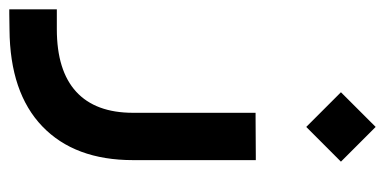

<svg xmlns="http://www.w3.org/2000/svg" viewBox="-236 -388 849 424"><g transform="rotate(90 189.0 -175.5)"><path d="M180.2 -503.4 256.8 -580.1 333.5 -503.4 256.8 -426.8ZM41 124Q132.3 124 179 81.3Q225.6 38.6 225.6 -44.4V-305.2V-314.9H235.4L320.3 -315.4H330.1V-305.7V-44.4Q330.1 84.5 255.6 156Q181.2 227.5 42 228.5L6.8 229H-2.9V219.2V133.8V124H6.8Z"/></g></svg>

Font: Shabnam Medium FD
Style: Medium-FD
Weight: 500
Foundry: DejaVu fonts team - Redesigned by Saber Rastikerdar - Based on Vazir font
Version: Version 5.0.0